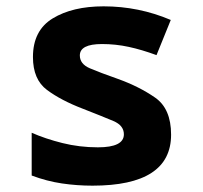

<svg xmlns="http://www.w3.org/2000/svg" viewBox="-20 -576 640 606"><path d="M520 -151Q520 -233 469.5 -268Q419 -303 352 -327Q295 -347 263.5 -360.5Q232 -374 232 -401Q232 -437 302 -437Q345 -437 386.5 -428Q428 -419 474 -402L519 -513Q418 -556 307 -556Q209 -556 146.5 -518Q84 -480 84 -396Q84 -325 128.5 -292Q173 -259 241 -233Q305 -208 338 -194Q371 -180 371 -152Q371 -111 289 -111Q231 -111 177 -124.5Q123 -138 80 -157V-22Q128 -4 175.5 3Q223 10 272 10Q520 10 520 -151Z"/></svg>

Font: Noto Sans Mono UI
Style: Bold
Weight: 700
Designer: Monotype Design team
Foundry: Monotype Imaging Inc.
Version: 1.000